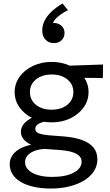

<svg xmlns="http://www.w3.org/2000/svg" viewBox="-20 -862 634 1107"><path d="M273 225Q218 225 174.2 215Q130.5 205 99.5 186.8Q68.5 168.5 52.2 142.5Q36 116.5 36 84.5Q36 58 50 35.8Q64 13.5 91.5 -2.8Q119 -19 159.5 -27.5Q130 -42 115.2 -60.2Q100.5 -78.5 100.5 -102.5Q100.5 -123 112.5 -140.8Q124.5 -158.5 146.2 -172.8Q168 -187 198.2 -196.2Q228.5 -205.5 265 -208L287.5 -165Q255.5 -165 232.2 -159.5Q209 -154 196.2 -143.8Q183.5 -133.5 183.5 -119.5Q183.5 -100.5 204.8 -92.8Q226 -85 262 -82L346 -75.5Q408.5 -70.5 452 -55Q495.5 -39.5 518.5 -12Q541.5 15.5 541.5 57.5Q541.5 93 522.2 123.8Q503 154.5 467.5 177Q432 199.5 382.5 212.2Q333 225 273 225ZM280 158Q359.5 158 405 133.5Q450.5 109 450.5 70.5Q450.5 41 419.2 24.2Q388 7.5 325 3L236 -3.5Q201 -1 176 9.2Q151 19.5 137.8 36Q124.5 52.5 124.5 73.5Q124.5 98.5 143.5 117.5Q162.5 136.5 197.2 147.2Q232 158 280 158ZM277.5 -156.5Q217.5 -156.5 169.2 -179.8Q121 -203 92.8 -242.5Q64.5 -282 64.5 -331Q64.5 -379.5 92.8 -419Q121 -458.5 169.5 -481.8Q218 -505 277.5 -505Q337.5 -505 385.8 -481.8Q434 -458.5 462.2 -419Q490.5 -379.5 490.5 -331Q490.5 -282 462.2 -242.5Q434 -203 386 -179.8Q338 -156.5 277.5 -156.5ZM277.5 -229.5Q314.5 -229.5 342.8 -242.2Q371 -255 387 -277.8Q403 -300.5 403 -331Q403 -376 368.2 -404.2Q333.5 -432.5 277.5 -432.5Q240.5 -432.5 212.2 -419.5Q184 -406.5 168.2 -383.8Q152.5 -361 152.5 -331Q152.5 -286 187.2 -257.8Q222 -229.5 277.5 -229.5ZM355 -414.5 321 -481.5 574 -490 573 -412ZM291 -613.5Q261 -613.5 242.2 -633.5Q223.5 -653.5 223.5 -686Q223.5 -715 236.8 -742Q250 -769 276 -794Q302 -819 340.5 -842L372 -803Q342.5 -789 317.5 -769Q292.5 -749 285.5 -729.5Q304 -730.5 319 -723.5Q334 -716.5 343 -703Q352 -689.5 352 -671.5Q352 -646 334.8 -629.8Q317.5 -613.5 291 -613.5Z"/></svg>

Font: Geologica Thin Roman Light
Style: Regular
Weight: 300
Version: Version 1.010;gftools[0.9.28]